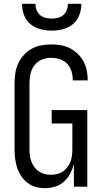

<svg xmlns="http://www.w3.org/2000/svg" viewBox="-20 -975 540 1003"><path d="M215 8Q191 8 167 1.5Q143 -5 123.5 -20Q104 -35 90.5 -55.5Q77 -76 69.5 -99Q62 -122 59 -146.5Q56 -171 56 -195V-540Q56 -566 60 -592.5Q64 -619 75 -643Q86 -667 104 -687Q122 -707 145 -720Q168 -733 194.5 -738Q221 -743 247 -743Q272 -743 296.5 -739Q321 -735 343.5 -724Q366 -713 384.5 -695.5Q403 -678 415 -656.5Q427 -635 432.5 -610.5Q438 -586 438 -561V-555H360V-559Q360 -582 353 -604Q346 -626 330 -642.5Q314 -659 292 -666Q270 -673 247 -673Q222 -673 198.5 -663.5Q175 -654 160 -634Q145 -614 139.5 -589.5Q134 -565 134 -540V-195Q134 -179 136 -162.5Q138 -146 144 -130.5Q150 -115 160 -101.5Q170 -88 183.5 -79Q197 -70 213.5 -66Q230 -62 246 -62Q262 -62 278.5 -66Q295 -70 308.5 -79Q322 -88 332 -101.5Q342 -115 348 -130.5Q354 -146 356 -162.5Q358 -179 358 -195V-330H250V-400H436V0H366V-118Q359 -92 346.5 -68Q334 -44 314 -26Q294 -8 268 0Q242 8 215 8ZM250 -815Q220 -815 191 -822.5Q162 -830 139 -849Q116 -868 105.5 -896.5Q95 -925 95 -955H165Q165 -939 171 -923Q177 -907 189 -896.5Q201 -886 217.5 -882Q234 -878 250 -878Q266 -878 282.5 -882Q299 -886 311 -896.5Q323 -907 329 -923Q335 -939 335 -955H405Q405 -925 394.5 -896.5Q384 -868 361 -849Q338 -830 309 -822.5Q280 -815 250 -815Z"/></svg>

Font: Iosevka Term Curly
Style: Regular
Weight: 400
Designer: Belleve Invis
Foundry: Belleve Invis
Version: Version 32.3.0